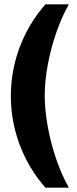

<svg xmlns="http://www.w3.org/2000/svg" viewBox="-20 -706 353 884"><path d="M189 158Q112 70 71 -38.5Q30 -147 30 -264Q30 -381 71 -489.5Q112 -598 189 -686H297Q264 -628 239 -555.5Q214 -483 200 -408Q186 -333 186 -265Q186 -199 200 -122.5Q214 -46 239 27Q264 100 297 158Z"/></svg>

Font: Chivo Medium Black
Style: Regular
Weight: 900
Version: Version 2.002